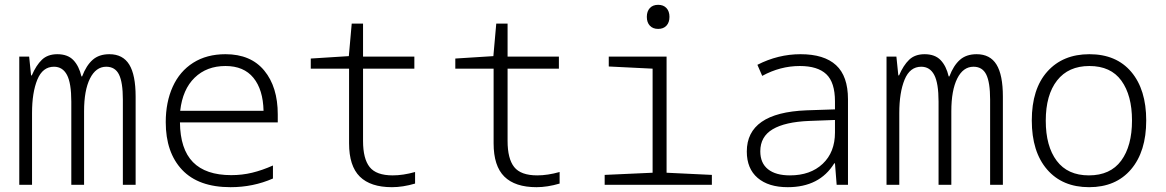

<svg xmlns="http://www.w3.org/2000/svg" viewBox="-20 -767 4840 797"><path d="M60 -532H101L109 -454H112Q130 -496 154 -519Q178 -542 218 -542Q261 -542 284.5 -517.5Q308 -493 318 -450H321Q338 -495 364.5 -518.5Q391 -542 434 -542Q490 -542 516.5 -499Q543 -456 543 -366V0H490V-354Q490 -425 474 -457.5Q458 -490 421 -490Q378 -490 353.5 -441Q329 -392 329 -305V0H276V-345Q276 -422 258 -456Q240 -490 204 -490Q157 -490 135 -436.5Q113 -383 113 -298V0H60Z M668 -260Q668 -343 697 -407Q726 -471 782 -506.5Q838 -542 916 -542Q1021 -542 1077 -474Q1133 -406 1133 -292V-259H727Q728 -148 781 -94Q834 -40 940 -40Q985 -40 1026.5 -50Q1068 -60 1113 -80V-26Q1031 10 937 10Q804 10 736 -62Q668 -134 668 -260ZM1074 -307Q1072 -395 1032 -444Q992 -493 916 -493Q838 -493 788 -444.5Q738 -396 728 -307Z M1429 -172V-482H1270V-524L1428 -534L1440 -669H1487V-532H1700V-482H1487V-182Q1487 -108 1514.5 -73.5Q1542 -39 1610 -39Q1653 -39 1703 -53V-5Q1652 10 1607 10Q1518 10 1473.5 -34Q1429 -78 1429 -172Z M2029 -172V-482H1870V-524L2028 -534L2040 -669H2087V-532H2300V-482H2087V-182Q2087 -108 2114.5 -73.5Q2142 -39 2210 -39Q2253 -39 2303 -53V-5Q2252 10 2207 10Q2118 10 2073.5 -34Q2029 -78 2029 -172Z M2665 -697Q2665 -720 2677.5 -733.5Q2690 -747 2712 -747Q2734 -747 2746.5 -733.5Q2759 -720 2759 -697Q2759 -674 2746.5 -660.5Q2734 -647 2712 -647Q2690 -647 2677.5 -660.5Q2665 -674 2665 -697ZM2490 -41 2689 -50V-482L2507 -491V-532H2747V-50L2935 -41V0H2490Z M3080 -138Q3080 -299 3327 -309L3446 -313V-346Q3446 -425 3410 -459Q3374 -493 3300 -493Q3219 -493 3144 -452L3124 -498Q3210 -542 3303 -542Q3401 -542 3450.5 -496.5Q3500 -451 3500 -355V0H3453L3446 -89H3443Q3382 10 3250 10Q3170 10 3125 -28.5Q3080 -67 3080 -138ZM3446 -217V-269L3339 -265Q3239 -261 3187.5 -230.5Q3136 -200 3136 -139Q3136 -90 3168 -64.5Q3200 -39 3259 -39Q3344 -39 3395 -87Q3446 -135 3446 -217Z M3660 -532H3701L3709 -454H3712Q3730 -496 3754 -519Q3778 -542 3818 -542Q3861 -542 3884.5 -517.5Q3908 -493 3918 -450H3921Q3938 -495 3964.5 -518.5Q3991 -542 4034 -542Q4090 -542 4116.5 -499Q4143 -456 4143 -366V0H4090V-354Q4090 -425 4074 -457.5Q4058 -490 4021 -490Q3978 -490 3953.5 -441Q3929 -392 3929 -305V0H3876V-345Q3876 -422 3858 -456Q3840 -490 3804 -490Q3757 -490 3735 -436.5Q3713 -383 3713 -298V0H3660Z M4263 -267Q4263 -398 4327.5 -470Q4392 -542 4502 -542Q4614 -542 4676 -468.5Q4738 -395 4738 -267Q4738 -138 4675 -64Q4612 10 4501 10Q4390 10 4326.5 -63.5Q4263 -137 4263 -267ZM4679 -267Q4679 -371 4635 -432Q4591 -493 4502 -493Q4415 -493 4368 -433Q4321 -373 4321 -266Q4321 -160 4366.5 -99.5Q4412 -39 4500 -39Q4589 -39 4634 -100Q4679 -161 4679 -267Z"/></svg>

Font: Noto Sans Mono UI Light
Style: Regular
Weight: 300
Monospace: yes
Designer: Monotype Design team
Foundry: Monotype Imaging Inc.
Version: Version 1.000